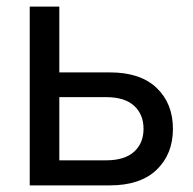

<svg xmlns="http://www.w3.org/2000/svg" viewBox="-20 -560 582 580"><path d="M312 0H69.8V-540H159.2V-341.3H312Q404.3 -341.3 453.4 -294.2Q502.4 -247.1 502.4 -170.9Q502.4 -94.7 453.4 -47.4Q404.3 0 312 0ZM159.2 -75.7H300.3Q356.4 -75.7 385 -101.6Q413.6 -127.4 413.6 -170.9Q413.6 -214.4 385 -240.5Q356.4 -266.6 300.3 -266.6H159.2Z"/></svg>

Font: Vela Sans Med
Style: Regular
Weight: 500
Designer: Principal design: Mikhail Sharanda - project Manrope.
Design modification: Ravid Balaliev
Foundry: Mikhail Sharanda
Version: Version 1.001